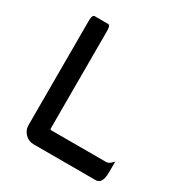

<svg xmlns="http://www.w3.org/2000/svg" viewBox="-161 -801 884 930"><g transform="rotate(30 281.0 -336.0)"><path d="M88.4 -61.5V-641.6Q88.4 -669.9 95.2 -676.3Q97.7 -679.2 101.6 -679.2H176.8Q180.7 -679.2 183.6 -676Q186.5 -672.9 188 -667Q189.9 -656.7 189.9 -641.6V-101.6Q189.9 -98.1 191.4 -96.7Q192.9 -95.2 196.3 -95.2H502.9Q517.1 -95.2 531.2 -109.4L540.5 -118.7V-57.6Q540.5 -17.6 525.4 -2.4Q516.6 6.3 502.9 6.3H156.2Q128.4 6.3 108.4 -13.7Q88.4 -33.7 88.4 -61.5Z"/></g></svg>

Font: YuPearl-Medium
Style: Medium
Weight: 500
Designer: Max Yao
Foundry: Max-Everyday
Version: Version 1.011; ttfautohint (v1.8.3)